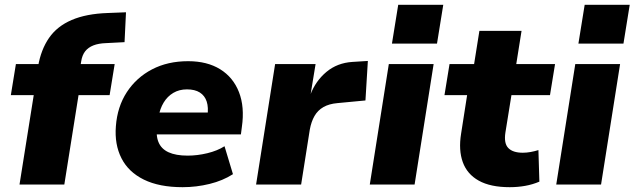

<svg xmlns="http://www.w3.org/2000/svg" viewBox="-20 -766 2634 797"><path d="M61 0 120 -371H25L46 -500H175L135 -465L138 -490Q150 -560 183.5 -608.5Q217 -657 277.5 -683Q338 -709 427 -712L503 -715L497 -591L420 -587Q389 -586 367.5 -577.5Q346 -569 333.5 -553Q321 -537 317 -511L314 -493L305 -500H456L435 -371H306L247 0Z M738 11Q641 11 577 -20.5Q513 -52 484 -109.5Q455 -167 461 -242Q467 -323 506.5 -383.5Q546 -444 611 -478Q676 -512 761 -512Q840 -512 894 -478.5Q948 -445 972 -383.5Q996 -322 984 -239L980 -208H606L620 -299H854L841 -285Q846 -320 838 -344.5Q830 -369 809.5 -382Q789 -395 756 -395Q724 -395 699.5 -380.5Q675 -366 659.5 -340.5Q644 -315 638 -281L633 -250Q626 -206 637.5 -177Q649 -148 679.5 -134Q710 -120 759 -120Q799 -120 840.5 -130Q882 -140 912 -159L947 -43Q905 -16 850 -2.5Q795 11 738 11Z M1043 0 1122 -500H1290L1269 -372H1268Q1290 -430 1335 -467.5Q1380 -505 1443 -509L1507 -513L1497 -349L1381 -338Q1346 -335 1322.5 -321.5Q1299 -308 1285.5 -284.5Q1272 -261 1266 -228L1230 0Z M1607 -585 1633 -746H1820L1794 -585ZM1515 0 1594 -500H1780L1701 0Z M2096 11Q2016 11 1967.5 -16Q1919 -43 1901 -93Q1883 -143 1894 -211L1919 -371H1825L1846 -500H1948L1970 -638H2145L2123 -500H2284L2263 -371H2103L2078 -216Q2071 -171 2090 -151.5Q2109 -132 2150 -132Q2166 -132 2182.5 -135Q2199 -138 2215 -143L2219 -12Q2191 0 2160 5.5Q2129 11 2096 11Z M2381 -585 2407 -746H2594L2568 -585ZM2289 0 2368 -500H2554L2475 0Z"/></svg>

Font: Nunito Sans 9pt Black
Style: Italic
Weight: 900
Italic angle: -9°
Version: Version 3.101;gftools[0.9.27]